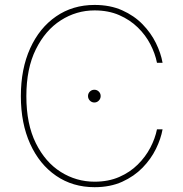

<svg xmlns="http://www.w3.org/2000/svg" viewBox="-20 -757 749 786"><path d="M367.2 9.3Q277.8 9.3 209.7 -37.4Q141.6 -84 103.5 -168Q65.4 -252 65.4 -363.3Q65.4 -475.1 103.5 -559.1Q141.6 -643.1 209.7 -689.9Q277.8 -736.8 367.2 -736.8Q431.2 -736.8 480.2 -714.8Q529.3 -692.9 563.7 -657.5Q598.1 -622.1 618.4 -580.6Q638.7 -539.1 645.5 -500H622.6Q615.2 -537.6 595.7 -575.4Q576.2 -613.3 544.2 -644.5Q512.2 -675.8 468 -695.1Q423.8 -714.4 367.2 -714.4Q292.5 -714.4 229 -673.8Q165.5 -633.3 126.7 -554.9Q87.9 -476.6 87.9 -363.3Q87.9 -249 126.7 -170.9Q165.5 -92.8 229 -53Q292.5 -13.2 367.2 -13.2Q423.8 -13.2 468 -32.5Q512.2 -51.8 543.9 -83.3Q575.7 -114.7 595.5 -152.6Q615.2 -190.4 622.6 -227.5H645.5Q638.7 -189 618.4 -147.5Q598.1 -106 563.7 -70.6Q529.3 -35.2 480.2 -12.9Q431.2 9.3 367.2 9.3ZM366.2 -337.4Q355.5 -337.4 347.9 -345.2Q340.3 -353 340.3 -363.8Q340.3 -374.5 347.9 -382.1Q355.5 -389.6 366.2 -389.6Q377 -389.6 384.5 -382.1Q392.1 -374.5 392.1 -363.8Q392.1 -353 384.5 -345.2Q377 -337.4 366.2 -337.4Z"/></svg>

Font: Inter 18pt Thin
Style: Regular
Weight: 250
Designer: Rasmus Andersson
Foundry: rsms
Version: Version 4.001;git-66647c0bb